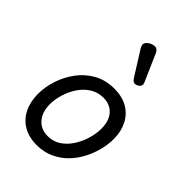

<svg xmlns="http://www.w3.org/2000/svg" viewBox="-250 -960 1088 1088"><g transform="rotate(45 294.5 -416.0)"><path d="M253 19Q190 19 145 -7.5Q100 -34 76.5 -82Q53 -130 53 -192Q53 -247 71.5 -304Q90 -361 126 -410Q162 -459 215.5 -489Q269 -519 339 -519Q402 -519 446.5 -493Q491 -467 514.5 -420.5Q538 -374 538 -314Q538 -272 526.5 -226Q515 -180 492 -136Q469 -92 435 -57.5Q401 -23 355 -2Q309 19 253 19ZM261 -61Q306 -61 340.5 -84.5Q375 -108 398.5 -145Q422 -182 434.5 -224.5Q447 -267 447 -306Q447 -348 433 -377.5Q419 -407 393 -423Q367 -439 332 -439Q286 -439 250.5 -416Q215 -393 191 -356.5Q167 -320 154.5 -278Q142 -236 142 -198Q142 -155 157 -124.5Q172 -94 198.5 -77.5Q225 -61 261 -61ZM400 -620Q394 -620 387 -624.5Q380 -629 373 -641L282 -786Q279 -793 276.5 -798Q274 -803 274 -809Q274 -819 283 -829Q292 -839 305.5 -845Q319 -851 332 -851Q353 -851 364 -823L432 -668Q435 -663 436 -659Q437 -655 437 -651Q437 -637 424.5 -628.5Q412 -620 400 -620Z"/></g></svg>

Font: Playwrite DE SAS
Style: Regular
Weight: 400
Designer: Veronika Burian, José Scaglione
Foundry: TypeTogether
Version: Version 1.002